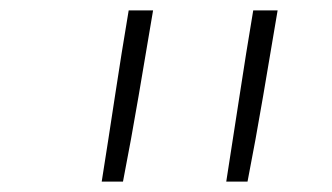

<svg xmlns="http://www.w3.org/2000/svg" viewBox="-20 -792 640 370"><path d="M416 -442Q429 -524 441.5 -606.5Q454 -689 468 -772H515Q501 -689 487 -606.5Q473 -524 457 -442ZM176 -442Q189 -524 201.5 -606.5Q214 -689 228 -772H275Q261 -689 247 -606.5Q233 -524 217 -442Z"/></svg>

Font: Iosevka SS04 XLt Ex Obl
Style: Regular
Weight: 200
Width: 7
Italic angle: -9°
Monospace: yes
Designer: Belleve Invis
Foundry: Belleve Invis
Version: Version 19.0.0; ttfautohint (v1.8.4)